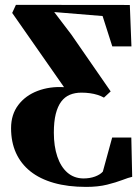

<svg xmlns="http://www.w3.org/2000/svg" viewBox="-20 -532 563 772"><path d="M326 219.5Q253 219.5 196.8 203.5Q140.5 187.5 102.2 157Q64 126.5 44.2 82.8Q24.5 39 24.5 -16.5Q24.5 -71.5 53.5 -109.8Q82.5 -148 131.2 -166.5Q180 -185 237.5 -181.5L29 -480L44 -512.5L502 -512L508.5 -345.5H431.5L392.5 -467.5L198 -483.5L266.5 -393.5L425 -164.5L398 -139.5Q386.5 -146 372.2 -150.5Q358 -155 341.8 -157.2Q325.5 -159.5 307.5 -159.5Q281.5 -159.5 261 -151Q240.5 -142.5 226.2 -123.5Q212 -104.5 204.2 -73.8Q196.5 -43 196.5 1.5Q196.5 56 210.5 97.5Q224.5 139 251 162Q277.5 185 315 185.5Q341.5 185.5 362.2 177.8Q383 170 393.5 158L431 21H508L511.5 179Q497 182 471.8 191.8Q446.5 201.5 410.5 210.5Q374.5 219.5 326 219.5Z"/></svg>

Font: Merriweather 120pt ExtraBold
Style: Regular
Weight: 800
Version: Version 2.100